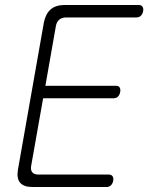

<svg xmlns="http://www.w3.org/2000/svg" viewBox="-20 -750 640 770"><path d="M162 -406H445Q456 -406 460 -399Q464 -392 462 -381Q460 -370 453.5 -363Q447 -356 436 -356H153L105 -85Q102 -68 109.5 -59Q117 -50 134 -50H416Q427 -50 431.5 -43Q436 -36 434 -25Q432 -14 425 -7Q418 0 407 0H110Q75 0 60.5 -17.5Q46 -35 52 -70L156 -660Q163 -695 183.5 -712.5Q204 -730 239 -730H536Q547 -730 551.5 -723Q556 -716 554 -705Q552 -694 545 -687Q538 -680 527 -680H245Q228 -680 217.5 -671Q207 -662 204 -645Z"/></svg>

Font: Maple Mono Thin
Style: Italic
Weight: 250
Italic angle: -10°
Monospace: yes
Designer: subframe7536
Version: Version 7.000